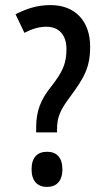

<svg xmlns="http://www.w3.org/2000/svg" viewBox="-20 -815 415 754"><path d="M179 -795C125 -795 85 -781 41 -759L76 -686C102 -700 131 -710 162 -710C212 -710 241 -677 241 -623C241 -565 226 -533 181 -475C140 -424 122 -380 122 -314V-295H204V-306C204 -353 215 -381 254 -433C310 -509 334 -549 334 -632C334 -730 277 -795 179 -795ZM165 -81C201 -81 225 -103 225 -150C225 -197 202 -219 165 -219C125 -219 104 -195 104 -150C104 -105 126 -81 165 -81Z"/></svg>

Font: Noto Sans Kannada UI ExtraCondensed Medium
Style: Regular
Weight: 500
Width: 2
Designer: Jelle Bosma - Monotype Design Team
Foundry: Monotype Imaging Inc.
Version: Version 2.005